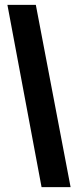

<svg xmlns="http://www.w3.org/2000/svg" viewBox="-20 -745 318 785"><path d="M149.9 20 10.3 -725.1H126.5L268.6 20Z"/></svg>

Font: TypoPRO Liberation Sans
Style: Bold
Weight: 700
Designer: Steve Matteson
Foundry: Ascender Corporation
Version: Version 2.00.1